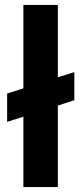

<svg xmlns="http://www.w3.org/2000/svg" viewBox="-20 -760 330 780"><path d="M9 -380V-265L75 -286V0H215V-331L282 -353V-467L215 -446V-740H75V-401Z"/></svg>

Font: Malmofest SemiBold
Style: Regular
Weight: 600
Designer: Jonny Pinhorn (Poppins), Kolossal
Version: Version 1.004;Glyphs 3.1.2 (3151)